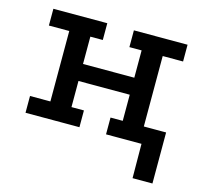

<svg xmlns="http://www.w3.org/2000/svg" viewBox="-88 -532 822 774"><g transform="rotate(15 323.0 -145.5)"><path d="M528 143 527 0H432V-70H611V143ZM43 -434H268V-364H216V-250H430V-364H379V-434H603V-364H518V-70H603V0H379V-70H430V-179H216V-70H268V0H43V-70H128V-364H43Z"/></g></svg>

Font: Podkova Medium
Style: Regular
Weight: 500
Designer: Ilya Yudin
Foundry: Cyreal (www.cyreal.org)
Version: Version 2.103